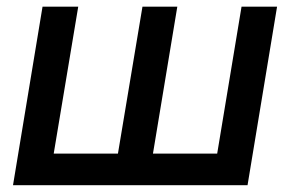

<svg xmlns="http://www.w3.org/2000/svg" viewBox="-20 -542 850 562"><path d="M104.5 -522.5H209L137.2 -92.3H325.2L397 -522.5H499L427.7 -92.3H615.7L687 -522.5H791L704.6 0H18.1Z"/></svg>

Font: Inter 28pt Medium
Style: Italic
Weight: 500
Italic angle: -9.3988°
Designer: Rasmus Andersson
Foundry: rsms
Version: Version 4.001;git-66647c0bb